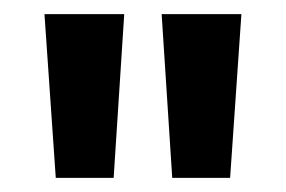

<svg xmlns="http://www.w3.org/2000/svg" viewBox="-20 -666 405 272"><path d="M209 -646H322L306 -414H224ZM43 -646H156L141 -414H59Z"/></svg>

Font: Mukta Mahee
Style: Bold
Weight: 700
Designer: Shuchita Grover, Noopur Datye, Girish Dalvi, Yashodeep Gholap
Foundry: Ek Type
Version: Version 2.538;PS 1.000;hotconv 16.6.51;makeotf.lib2.5.65220;